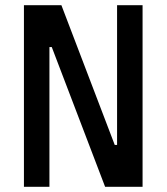

<svg xmlns="http://www.w3.org/2000/svg" viewBox="-20 -718 640 738"><path d="M179 -537H170V0H72V-698H216L421 -161H430V-698H528V0H384Z"/></svg>

Font: IBM Plex Mono Medium
Style: Regular
Weight: 500
Monospace: yes
Designer: Mike Abbink, Paul van der Laan, Pieter van Rosmalen
Foundry: Bold Monday
Version: Version 2.3